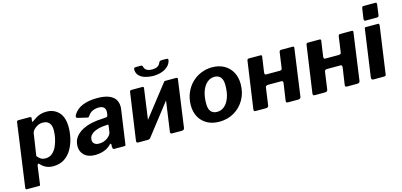

<svg xmlns="http://www.w3.org/2000/svg" viewBox="-77 -1257 4060 1937"><g transform="rotate(-15 1952.5 -288.5)"><path d="M8 165Q1 165 -1 158Q-3 151 -1 142L90 -513Q92 -524 95.5 -527Q99 -530 112 -530H222Q233 -530 238.5 -527Q244 -524 242 -513L238 -483Q237 -477 242.5 -478Q248 -479 255 -485Q274 -498 294.5 -511Q315 -524 341.5 -532Q368 -540 403 -540Q480 -540 530 -488Q580 -436 580 -330Q580 -273 566 -213.5Q552 -154 522.5 -103Q493 -52 445 -21Q397 10 329 10Q288 10 255 -5.5Q222 -21 199 -48Q189 -59 183.5 -51.5Q178 -44 176 -31L151 152Q150 161 147.5 163Q145 165 137 165H8ZM274 -87Q317 -87 346 -112.5Q375 -138 392.5 -177.5Q410 -217 418.5 -260Q427 -303 427 -339Q427 -378 415.5 -400.5Q404 -423 384.5 -433Q365 -443 339 -443Q310 -443 284 -430Q258 -417 241.5 -398Q225 -379 223 -359L189 -134Q206 -111 226 -99Q246 -87 274 -87Z M930 -49Q898 -18 855.5 -4Q813 10 766 10Q695 10 655.5 -26.5Q616 -63 616 -120Q616 -177 645.5 -215.5Q675 -254 721.5 -278Q768 -302 823.5 -313Q879 -324 930 -325L966 -328Q985 -328 988 -347L991 -368Q992 -372 992 -376.5Q992 -381 992 -384Q992 -414 974 -429Q956 -444 923 -444Q891 -444 860 -431Q829 -418 806 -382Q803 -377 798.5 -375.5Q794 -374 784 -376L687 -399Q681 -401 677.5 -408Q674 -415 682 -432Q715 -488 779 -514Q843 -540 931 -540Q1006 -540 1052 -522Q1098 -504 1119 -472Q1140 -440 1140 -397Q1140 -390 1139.5 -383Q1139 -376 1138 -368L1088 -18Q1087 -5 1084 -2.5Q1081 0 1070 0H967Q957 0 954 -7Q951 -14 950 -26L951 -52Q949 -70 930 -49ZM973 -241Q974 -249 972.5 -251.5Q971 -254 963 -253L927 -250Q906 -249 879 -243Q852 -237 827 -225.5Q802 -214 785.5 -194Q769 -174 769 -144Q769 -121 786 -106Q803 -91 834 -91Q862 -91 884.5 -99Q907 -107 923 -119Q940 -132 951 -146.5Q962 -161 964 -176Z M1416 -513 1348 -24Q1345 0 1318 0H1220Q1207 0 1203 -5Q1199 -10 1200 -21L1270 -511Q1272 -530 1288 -530H1403Q1419 -530 1416 -513ZM1770 -513 1702 -24Q1700 -11 1693 -5.5Q1686 0 1672 0H1574Q1561 0 1557 -5Q1553 -10 1554 -21L1623 -511Q1626 -530 1642 -530H1757Q1773 -530 1770 -513ZM1628 -523 1701 -469 1341 -6 1267 -61ZM1537 -609Q1492 -610 1454.5 -621.5Q1417 -633 1394 -656.5Q1371 -680 1369 -716Q1368 -727 1372.5 -734Q1377 -741 1388 -741H1438Q1450 -742 1455.5 -738Q1461 -734 1463 -724Q1469 -699 1490 -687Q1511 -675 1546 -675Q1577 -675 1598.5 -685.5Q1620 -696 1630 -720Q1634 -731 1641 -736Q1648 -741 1661 -741H1706Q1718 -741 1724 -737.5Q1730 -734 1728 -723Q1721 -687 1693.5 -661Q1666 -635 1625.5 -622Q1585 -609 1537 -609Z M2065 10Q1992 10 1938.5 -19.5Q1885 -49 1856 -101.5Q1827 -154 1827 -223Q1827 -293 1851.5 -351.5Q1876 -410 1918 -452Q1960 -494 2015.5 -517Q2071 -540 2132 -540Q2205 -540 2258.5 -509.5Q2312 -479 2340.5 -425.5Q2369 -372 2369 -302Q2369 -213 2329 -142Q2289 -71 2220 -30.5Q2151 10 2065 10ZM2069 -92Q2110 -92 2143.5 -119.5Q2177 -147 2197 -200.5Q2217 -254 2217 -332Q2217 -386 2195 -413.5Q2173 -441 2130 -441Q2089 -441 2055 -413Q2021 -385 2001 -331Q1981 -277 1981 -199Q1981 -146 2003 -119Q2025 -92 2069 -92Z M2446 0Q2433 0 2429 -5Q2425 -10 2426 -21L2496 -511Q2498 -530 2514 -530H2637Q2652 -530 2650 -513L2627 -354Q2626 -343 2629 -336Q2632 -329 2642 -329H2782Q2793 -329 2800.5 -333Q2808 -337 2809 -348L2832 -511Q2835 -530 2851 -530H2973Q2989 -530 2986 -513L2918 -24Q2916 -11 2909 -5.5Q2902 0 2888 0H2782Q2770 0 2766 -5Q2762 -10 2763 -21L2789 -198Q2790 -209 2787 -216Q2784 -223 2774 -223H2634Q2624 -223 2616 -219Q2608 -215 2606 -204L2581 -24Q2579 -11 2572 -5.5Q2565 0 2551 0Z M3063 0Q3050 0 3046 -5Q3042 -10 3043 -21L3113 -511Q3115 -530 3131 -530H3254Q3269 -530 3267 -513L3244 -354Q3243 -343 3246 -336Q3249 -329 3259 -329H3399Q3410 -329 3417.5 -333Q3425 -337 3426 -348L3449 -511Q3452 -530 3468 -530H3590Q3606 -530 3603 -513L3535 -24Q3533 -11 3526 -5.5Q3519 0 3505 0H3399Q3387 0 3383 -5Q3379 -10 3380 -21L3406 -198Q3407 -209 3404 -216Q3401 -223 3391 -223H3251Q3241 -223 3233 -219Q3225 -215 3223 -204L3198 -24Q3196 -11 3189 -5.5Q3182 0 3168 0Z M3807 -20Q3805 -6 3800 -3Q3795 0 3781 0H3675Q3662 0 3657.5 -7Q3653 -14 3654 -25L3723 -515Q3724 -525 3727 -527.5Q3730 -530 3738 -530H3865Q3872 -530 3874.5 -523Q3877 -516 3876 -508ZM3892 -615Q3890 -602 3884.5 -598Q3879 -594 3865 -594H3750Q3740 -594 3737 -602Q3734 -610 3736 -621L3751 -722Q3754 -742 3769 -742H3896Q3903 -742 3905.5 -735Q3908 -728 3906 -719Z"/></g></svg>

Font: Libre Franklin
Style: Bold Italic
Weight: 700
Italic angle: -8°
Designer: Pablo Impallari, Rodrigo Fuenzalida, Nhung Nguyen
Foundry: Impallari Type
Version: Version 3.000